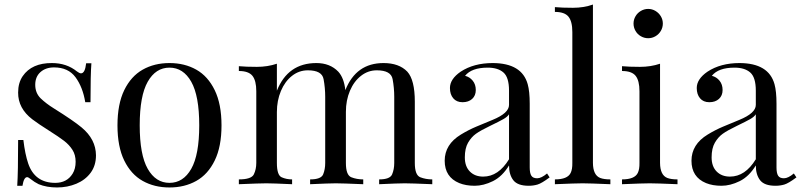

<svg xmlns="http://www.w3.org/2000/svg" viewBox="-20 -804 3497 838"><path d="M121.1 -283.2Q58.6 -331.1 59.1 -399.9Q59.1 -442.4 79.1 -471.7Q118.7 -529.3 207 -528.8Q270.5 -528.8 315.9 -492.2Q326.7 -483.9 333.5 -483.9Q351.1 -483.9 356 -527.8H378.9Q375 -479 375 -357.9H352.1Q341.3 -423.8 309.6 -466.8Q277.8 -509.8 215.8 -509.8Q179.7 -509.8 156.7 -489.5Q133.8 -469.2 133.8 -433.8Q133.8 -398.4 157.2 -375Q181.6 -351.6 214.8 -331.1Q300.8 -277.3 335.9 -248Q398.4 -196.3 398.9 -126Q398.9 -81.5 375.7 -50Q352.5 -18.6 313.5 -2.2Q274.4 14.2 229 14.2Q183.6 14.2 148.9 0Q129.4 -9.8 116.7 -20.3Q104 -30.8 98.6 -30.8Q84 -30.8 78.1 6.8H55.2Q59.1 -50.3 59.1 -192.9H82Q89.4 -130.9 103 -90.8Q131.8 -5.9 221.2 -5.9Q272 -5.9 296.9 -45.9Q310.1 -67.4 310.1 -97.9Q310.1 -128.4 296.1 -150.1Q282.2 -171.9 259.8 -189.2Q237.3 -206.5 192.4 -234.9Q147.5 -263.2 121.1 -283.2Z M624.8 -447.3Q589.8 -385.7 589.8 -257.1Q589.8 -128.4 624.8 -67.1Q659.7 -5.9 719.7 -5.9Q779.8 -5.9 814.7 -67.1Q849.6 -128.4 849.6 -257.1Q849.6 -385.7 814.7 -447.3Q779.8 -508.8 719.7 -508.8Q659.7 -508.8 624.8 -447.3ZM917.2 -410.4Q946.8 -349.6 946.8 -256.8Q946.8 -164.1 917.2 -103.5Q887.7 -43 836.7 -14.4Q785.6 14.2 719.7 14.2Q653.8 14.2 602.8 -14.4Q551.8 -43 522.2 -103.5Q492.7 -164.1 492.7 -256.8Q492.7 -349.6 522.2 -410.4Q551.8 -471.2 602.8 -500Q653.8 -528.8 719.7 -528.8Q785.6 -528.8 836.7 -500Q887.7 -471.2 917.2 -410.4Z M1188.5 -408.2Q1236.8 -528.8 1360.8 -528.8Q1420.4 -528.8 1456.5 -491.2Q1481.4 -463.9 1487.3 -410.6Q1534.2 -528.8 1653.8 -528.8Q1721.7 -528.8 1757.8 -491.2Q1790.5 -455.1 1790.5 -359.9V-92.8Q1790.5 -39.6 1814.5 -30.3Q1838.4 -21 1866.7 -21V0Q1774.9 -3.9 1746.6 -3.9Q1718.3 -3.9 1634.8 0V-21Q1682.1 -21 1691.4 -43Q1700.7 -64.9 1700.7 -92.8V-381.8Q1700.7 -419.9 1693.6 -458.5Q1686.5 -497.1 1624.5 -497.1Q1586.4 -497.1 1555.7 -473.1Q1524.9 -449.2 1507.3 -407.7Q1489.7 -366.2 1489.7 -315.9V-92.8Q1489.7 -39.6 1513.4 -30.3Q1537.1 -21 1565.4 -21V0Q1474.1 -3.9 1445.8 -3.9Q1417.5 -3.9 1333.5 0V-21Q1381.3 -21 1390.4 -43Q1399.4 -64.9 1399.4 -92.8V-381.8Q1399.4 -419.9 1392.3 -458.5Q1385.3 -497.1 1323.7 -497.1Q1285.2 -497.1 1254.4 -472.9Q1223.6 -448.7 1206.1 -407Q1188.5 -365.2 1188.5 -314.9V-92.8Q1188.5 -39.6 1209.2 -30.3Q1230 -21 1254.9 -21V0Q1170.9 -3.9 1142.6 -3.9Q1114.3 -3.9 1022.5 0V-21Q1077.1 -21 1087.9 -43Q1098.6 -64.9 1098.6 -92.8V-405.8Q1098.6 -452.1 1081.8 -473.1Q1064.9 -494.1 1022.5 -494.1V-515.1Q1054.2 -512.2 1101.1 -512.2Q1147.9 -512.2 1188.5 -525.9Z M2088.9 -33.2Q2155.3 -33.2 2201.7 -108.9V-305.2Q2194.3 -293.9 2177.2 -284.2Q2160.2 -274.4 2118.7 -254.4Q2077.1 -234.4 2057.1 -220Q2037.1 -205.6 2022.9 -181.2Q2008.8 -156.7 2008.8 -117.2Q2008.8 -77.6 2030.8 -55.4Q2052.7 -33.2 2088.9 -33.2ZM2367.7 -46.9 2378.9 -29.8Q2344.2 -3.9 2325.9 1.5Q2307.6 6.8 2287.6 6.8Q2239.3 6.8 2220.5 -17.3Q2201.7 -41.5 2201.7 -82Q2172.4 -33.7 2131.3 -13.4Q2090.3 6.8 2051.8 6.8Q2013.2 6.8 1984.4 -4.9Q1920.9 -31.2 1920.9 -102.5Q1920.9 -173.8 1991.7 -216.8Q2025.4 -237.3 2058.6 -251.2Q2091.8 -265.1 2129.9 -280.8Q2201.7 -310.1 2201.7 -346.2V-408.2Q2201.7 -466.3 2177.5 -487.5Q2153.3 -508.8 2108.9 -508.8Q2038.1 -508.8 2009.8 -473.1Q2029.8 -468.3 2043.2 -451.9Q2056.6 -435.5 2056.6 -411.1Q2056.6 -386.7 2040.8 -372.3Q2024.9 -357.9 1998.8 -357.9Q1972.7 -357.9 1958.3 -375Q1943.8 -392.1 1943.8 -419.9Q1943.8 -459 1990.7 -491.2Q2047.9 -528.8 2130.9 -528.8Q2257.8 -528.3 2283.2 -436.5Q2292 -405.3 2292 -351.1V-73.2Q2292 -48.3 2299.1 -37.1Q2306.2 -25.9 2324.5 -25.9Q2342.8 -25.9 2367.7 -46.9Z M2644 -21V0Q2552.2 -3.9 2522.9 -3.9Q2493.7 -3.9 2401.9 0V-21Q2457 -21 2470.7 -49.3Q2478.5 -64.9 2478 -92.8V-664.1Q2478 -710.4 2461.2 -731.2Q2444.3 -752 2401.9 -752V-772.9Q2433.1 -770 2480.7 -770Q2528.3 -770 2567.9 -784.2V-92.8Q2568.4 -39.6 2599.6 -27.3Q2616.2 -21 2644 -21Z M2864.3 -732.9Q2873 -718.3 2873 -701.2Q2873 -684.1 2864.3 -669.2Q2855.5 -654.3 2840.8 -645.8Q2826.2 -637.2 2809.1 -637.2Q2792 -637.2 2777.1 -645.8Q2762.2 -654.3 2753.7 -669.2Q2745.1 -684.1 2745.1 -701.2Q2745.1 -718.3 2753.7 -732.9Q2762.2 -747.6 2777.1 -756.3Q2792 -765.1 2809.1 -765.1Q2826.2 -765.1 2840.8 -756.3Q2855.5 -747.6 2864.3 -732.9ZM2937 -21V0Q2845.2 -3.9 2815.9 -3.9Q2786.6 -3.9 2694.8 0V-21Q2750 -21 2763.7 -49.3Q2771.5 -64.9 2771 -92.8V-405.8Q2771 -452.1 2754.2 -473.1Q2737.3 -494.1 2694.8 -494.1V-515.1Q2726.1 -512.2 2773.2 -512.2Q2820.3 -512.2 2860.8 -525.9V-92.8Q2861.3 -39.6 2892.6 -27.3Q2909.2 -21 2937 -21Z M3166 -33.2Q3232.4 -33.2 3278.8 -108.9V-305.2Q3271.5 -293.9 3254.4 -284.2Q3237.3 -274.4 3195.8 -254.4Q3154.3 -234.4 3134.3 -220Q3114.3 -205.6 3100.1 -181.2Q3085.9 -156.7 3085.9 -117.2Q3085.9 -77.6 3107.9 -55.4Q3129.9 -33.2 3166 -33.2ZM3444.8 -46.9 3456.1 -29.8Q3421.4 -3.9 3403.1 1.5Q3384.8 6.8 3364.7 6.8Q3316.4 6.8 3297.6 -17.3Q3278.8 -41.5 3278.8 -82Q3249.5 -33.7 3208.5 -13.4Q3167.5 6.8 3128.9 6.8Q3090.3 6.8 3061.5 -4.9Q2998 -31.2 2998 -102.5Q2998 -173.8 3068.8 -216.8Q3102.5 -237.3 3135.7 -251.2Q3168.9 -265.1 3207 -280.8Q3278.8 -310.1 3278.8 -346.2V-408.2Q3278.8 -466.3 3254.6 -487.5Q3230.5 -508.8 3186 -508.8Q3115.2 -508.8 3086.9 -473.1Q3106.9 -468.3 3120.4 -451.9Q3133.8 -435.5 3133.8 -411.1Q3133.8 -386.7 3117.9 -372.3Q3102.1 -357.9 3075.9 -357.9Q3049.8 -357.9 3035.4 -375Q3021 -392.1 3021 -419.9Q3021 -459 3067.9 -491.2Q3125 -528.8 3208 -528.8Q3335 -528.3 3360.4 -436.5Q3369.1 -405.3 3369.1 -351.1V-73.2Q3369.1 -48.3 3376.2 -37.1Q3383.3 -25.9 3401.6 -25.9Q3419.9 -25.9 3444.8 -46.9Z"/></svg>

Font: PlayfairDisplay-Regular
Style: Regular
Weight: 400
Designer: Claus Eggers Sørensen
Foundry: Claus Eggers Sørensen
Version: Version 1.002;PS 001.002;hotconv 1.0.70;makeotf.lib2.5.58329